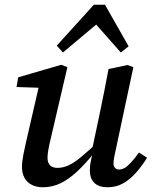

<svg xmlns="http://www.w3.org/2000/svg" viewBox="-20 -779 648 812"><path d="M161 13Q134 13 114 2.5Q94 -8 83.5 -27Q73 -46 73 -72Q73 -96 79 -126Q85 -156 91 -182L150 -438L172 -407L50 -411L57 -452L239 -505L265 -495L196 -199Q192 -182 188.5 -166.5Q185 -151 183 -137Q181 -123 181 -111Q181 -90 192 -79.5Q203 -69 223 -69Q247 -69 270.5 -80Q294 -91 323.5 -115.5Q353 -140 393 -177L398 -130H376Q340 -85 305.5 -53Q271 -21 236 -4Q201 13 161 13ZM435 13Q399 13 379.5 -5Q360 -23 360 -59Q360 -75 363 -92Q366 -109 371 -130H366L402 -300Q412 -347 421 -393.5Q430 -440 439 -487L519 -504L544 -495L472 -157Q467 -136 463.5 -117Q460 -98 460 -87Q460 -76 466.5 -69Q473 -62 484 -62Q502 -62 520.5 -78.5Q539 -95 568 -134L602 -112Q581 -78 556 -49.5Q531 -21 501.5 -4Q472 13 435 13ZM491 -557 363 -702H419L246 -557L220 -586L377 -759H424L524 -583Z"/></svg>

Font: Source Serif 4 Medium
Style: Italic
Weight: 500
Italic angle: -12°
Designer: Frank Grießhammer
Foundry: Adobe Systems Incorporated
Version: Version 4.004;hotconv 1.0.116;makeotfexe 2.5.65601